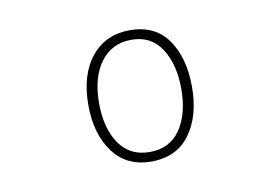

<svg xmlns="http://www.w3.org/2000/svg" viewBox="-47 -797 695 476"><g transform="rotate(-10 300.0 -559.0)"><path d="M170 -559Q170 -635 206 -679.5Q242 -724 303 -724Q367 -724 399 -678Q431 -632 431 -559Q431 -486 397.5 -440Q364 -394 300 -394Q238 -394 204 -440Q170 -486 170 -559ZM404 -559Q404 -620 378.5 -660Q353 -700 303 -700Q254 -700 225.5 -662Q197 -624 197 -559Q197 -496 223.5 -457Q250 -418 300 -418Q351 -418 377.5 -457Q404 -496 404 -559Z"/></g></svg>

Font: Noto Sans Mono UI Thin
Style: Regular
Weight: 250
Monospace: yes
Designer: Monotype Design team
Foundry: Monotype Imaging Inc.
Version: Version 1.000